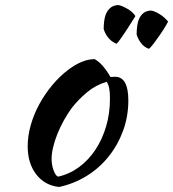

<svg xmlns="http://www.w3.org/2000/svg" viewBox="-20 -708 688 763"><path d="M215 35Q158 29 124 -15Q90 -59 90 -127Q90 -167 102 -210Q114 -253 136 -293.5Q158 -334 188 -370Q218 -406 253 -432Q308 -473 356 -473Q388 -456 419 -402Q424 -402 428 -402.5Q432 -403 437 -403Q490 -403 490 -309Q490 -246 469.5 -189.5Q449 -133 412.5 -87Q376 -41 325.5 -9.5Q275 22 215 35ZM266 -280Q249 -257 234 -230Q219 -203 208 -175.5Q197 -148 191 -122.5Q185 -97 185 -77Q185 -53 193 -31Q201 -9 211 -6Q256 -16 293.5 -43.5Q331 -71 358.5 -112Q386 -153 401.5 -205Q417 -257 417 -316Q417 -342 414 -357Q411 -372 404 -383Q360 -370 325.5 -341Q291 -312 266 -280ZM392 -593Q392 -608 394 -624.5Q396 -641 402 -654.5Q408 -668 419.5 -677.5Q431 -687 450 -688Q463 -686 485.5 -673.5Q508 -661 518 -644Q518 -644 508 -628Q498 -612 485.5 -592.5Q473 -573 460.5 -555.5Q448 -538 443 -534Q422 -543 409.5 -559Q397 -575 392 -593ZM523 -571Q523 -587 525 -603.5Q527 -620 533 -633.5Q539 -647 550 -656Q561 -665 579 -666Q585 -666 594.5 -662Q604 -658 614 -652Q624 -646 633 -638Q642 -630 648 -622Q648 -621 638.5 -605Q629 -589 616 -570Q603 -551 590 -534Q577 -517 571 -514Q551 -522 539.5 -538Q528 -554 523 -571Z"/></svg>

Font: Kaushan Script
Style: Regular
Weight: 400
Designer: Pablo Impallari
Foundry: Pablo Impallari
Version: Version 1.002